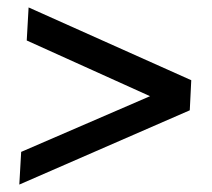

<svg xmlns="http://www.w3.org/2000/svg" viewBox="-20 -573 570 517"><path d="M57 -553 495 -357 491 -276 32 -76 37 -164 384 -314 52 -464Z"/></svg>

Font: Lora SemiBold
Style: Italic
Weight: 600
Italic angle: -3°
Designer: Olga Karpushina, Alexei Vanyashin (Cyrillic)
Foundry: Cyreal
Version: Version 3.011; ttfautohint (v1.8.4.7-5d5b)